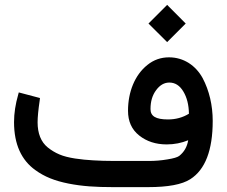

<svg xmlns="http://www.w3.org/2000/svg" viewBox="-20 -768 931 788"><path d="M587.9 0C669.4 0 727.1 -10.7 761.2 -32.7C822.3 -71.8 853 -151.4 853 -272C853 -335 838.9 -396.5 811.5 -447.8C783.7 -498.5 734.4 -532.7 673.8 -532.7C640.6 -532.7 610.8 -522.5 585 -501.5C532.7 -460 505.4 -389.6 505.4 -313.5C505.4 -270 520.5 -236.3 551.3 -211.9C582 -187.5 619.6 -175.3 664.1 -175.3C695.8 -175.3 725.1 -181.2 752.4 -192.4C748 -165.5 735.8 -144 715.3 -127.9C708 -122.6 691.9 -117.7 667 -113.8C641.6 -109.4 616.2 -107.4 590.8 -107.4H449.7C416.5 -107.4 387.7 -108.4 362.8 -109.9C313.5 -112.8 258.3 -119.1 223.6 -134.3C206.1 -141.6 190.4 -151.4 176.3 -162.6C147.9 -185.5 134.3 -220.7 134.3 -266.1C134.3 -287.1 137.2 -317.4 143.1 -356.9L144 -365.7L57.1 -388.7L54.7 -379.9C43.5 -340.8 37.6 -303.2 37.6 -267.1C37.6 -174.3 68.8 -110.4 124.5 -70.3C162.6 -42.5 204.6 -25.9 261.2 -14.6C317.9 -3.4 373 0 442.9 0ZM597.7 -320.3C597.7 -352.1 605.5 -377.9 621.1 -398.4C636.2 -418.9 654.3 -429.2 674.8 -429.2C698.7 -429.2 717.8 -417 732.4 -392.6C747.1 -368.2 754.9 -337.9 755.4 -301.3C730 -285.6 701.2 -277.8 669.4 -277.8C618.7 -277.8 597.7 -291.5 597.7 -320.3ZM589.4 -671.4 666 -595.2 742.2 -671.4 666 -748Z"/></svg>

Font: Samim Medium
Style: Regular
Weight: 500
Foundry: DejaVu fonts team - Redesigned by Saber Rastikerdar
Version: Version 4.0.5